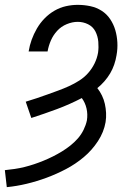

<svg xmlns="http://www.w3.org/2000/svg" viewBox="-52 -548 572 791"><path d="M-24 223 -32 153Q-12 151 8.5 148Q29 145 49 140Q69 135 88.5 128.5Q108 122 127.5 114Q147 106 166 96.5Q185 87 203 76Q221 65 238 51.5Q255 38 269 22Q283 6 292.5 -13.5Q302 -33 306 -52Q310 -77 304.5 -101Q299 -125 285 -144Q235 -118 182.5 -98.5Q130 -79 77 -62L54 -129Q77 -136 99.5 -143.5Q122 -151 144 -159Q166 -167 188 -175Q210 -183 232 -193Q254 -203 274.5 -216Q295 -229 311 -247Q327 -265 337.5 -286.5Q348 -308 352 -331Q355 -353 353 -376Q351 -399 341 -418.5Q331 -438 311 -448Q291 -458 268 -458Q246 -458 223 -448.5Q200 -439 183.5 -421Q167 -403 157.5 -381Q148 -359 144 -336H66Q70 -361 78.5 -384.5Q87 -408 100 -430.5Q113 -453 131.5 -472Q150 -491 172.5 -504Q195 -517 219.5 -522.5Q244 -528 268 -528Q295 -528 320.5 -522.5Q346 -517 367 -503.5Q388 -490 402 -469Q416 -448 423 -424Q430 -400 431.5 -373.5Q433 -347 428 -320Q425 -301 418.5 -282Q412 -263 402 -246Q392 -229 378.5 -213.5Q365 -198 349 -185Q360 -171 368 -154.5Q376 -138 380 -120Q384 -102 385 -83Q386 -64 383 -45Q376 -4 351.5 33.5Q327 71 293 99.5Q259 128 220 148.5Q181 169 140.5 184Q100 199 58.5 209Q17 219 -24 223Z"/></svg>

Font: Iosevka Gothic
Style: Italic
Weight: 400
Italic angle: -9°
Monospace: yes
Designer: Belleve Invis
Foundry: Belleve Invis
Version: Version 15.5.1; ttfautohint (v1.8.4)